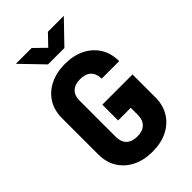

<svg xmlns="http://www.w3.org/2000/svg" viewBox="-280 -1050 1160 1160"><g transform="rotate(-45 300.0 -470.0)"><path d="M304 10Q231 10 176 -17.5Q121 -45 90.5 -94.5Q60 -144 60 -210V-520Q60 -587 90.5 -636Q121 -685 176 -712.5Q231 -740 304 -740Q378 -740 432.5 -712.5Q487 -685 517.5 -636Q548 -587 548 -520H398Q398 -564 373.5 -587Q349 -610 304 -610Q259 -610 234.5 -587Q210 -564 210 -520V-210Q210 -167 234.5 -143.5Q259 -120 304 -120Q349 -120 373.5 -143.5Q398 -167 398 -210V-271H290V-406H548V-210Q548 -144 517.5 -94.5Q487 -45 432.5 -17.5Q378 10 304 10ZM230 -810 95 -950H230L302 -880L369 -950H505L370 -810Z"/></g></svg>

Font: Tiny ExtraBold
Style: Regular
Weight: 800
Designer: Philipp Nurullin, Konstantin Bulenkov
Foundry: JetBrains
Version: Version 2.251; ttfautohint (v1.8.4.7-5d5b)